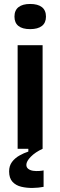

<svg xmlns="http://www.w3.org/2000/svg" viewBox="-20 -751 304 969"><path d="M69 0V-523H195V0ZM132 -604Q93 -604 73 -620Q53 -636 53 -667Q53 -699 73.5 -715Q94 -731 132 -731Q171 -731 191.5 -715Q212 -699 212 -667Q212 -636 191.5 -620Q171 -604 132 -604ZM200 192Q175 197 145 197.5Q115 198 87.5 191.5Q60 185 43 166.5Q26 148 26 114Q26 86 40.5 66.5Q55 47 78 34Q101 21 123 14V-7H195V0Q158 17 135.5 40Q113 63 113 81Q113 94 123 101.5Q133 109 147.5 111Q162 113 177 112Q192 111 200 109Z"/></svg>

Font: Bricolage Grotesque 18pt SemiBold
Style: Regular
Weight: 600
Version: Version 1.001;gftools[0.9.33.dev8+g029e19f]